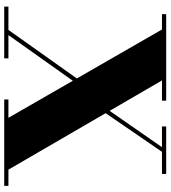

<svg xmlns="http://www.w3.org/2000/svg" viewBox="30 -820 790 889"><g transform="rotate(90 424.5 -375.0)"><path d="M440 0V-19.5H525L116 -730.5H45V-750H445.5V-730.5H352L765 -19.5H840V0ZM10 0V-19.5H118L400 -417H424L142 -19.5H250V0ZM415.5 -377 661 -730.5H565V-750H785V-730.5H682.5L440 -377Z"/></g></svg>

Font: Bodoni Moda 11pt Black
Style: Regular
Weight: 900
Designer: Owen Earl
Foundry: indestructible type
Version: Version 2.004